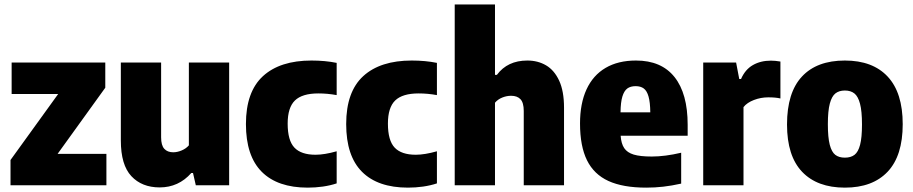

<svg xmlns="http://www.w3.org/2000/svg" viewBox="-20 -828 4081 858"><path d="M237.5 -140.5H455.5V0H27V-113L240 -408H32V-548.5H450.5V-436Z M520 -200V-548.5H700V-214.5Q700 -178.5 714.2 -163Q728.5 -147.5 754 -147.5Q772.5 -147.5 792 -155.8Q811.5 -164 824 -178.5V-548.5H1004V0H855L842.5 -55H835Q778 9.5 693.5 9.5Q614 9.5 567 -40.8Q520 -91 520 -200Z M1079 -273.5Q1079 -418 1155.2 -487.8Q1231.5 -557.5 1372 -557.5Q1433 -557.5 1484.5 -547V-403Q1443.5 -410.5 1402.5 -410.5Q1330.5 -410.5 1298 -379Q1265.5 -347.5 1265.5 -275.5Q1265.5 -200 1295.8 -168.2Q1326 -136.5 1390 -136.5Q1430 -136.5 1484.5 -152V-8.5Q1456 1 1422.5 5.8Q1389 10.5 1355 10.5Q1220.5 10.5 1149.8 -60.2Q1079 -131 1079 -273.5Z M1527 -273.5Q1527 -418 1603.2 -487.8Q1679.5 -557.5 1820 -557.5Q1881 -557.5 1932.5 -547V-403Q1891.5 -410.5 1850.5 -410.5Q1778.5 -410.5 1746 -379Q1713.5 -347.5 1713.5 -275.5Q1713.5 -200 1743.8 -168.2Q1774 -136.5 1838 -136.5Q1878 -136.5 1932.5 -152V-8.5Q1904 1 1870.5 5.8Q1837 10.5 1803 10.5Q1668.5 10.5 1597.8 -60.2Q1527 -131 1527 -273.5Z M2012 -808H2192V-493.5H2200.5Q2248 -557.5 2336.5 -557.5Q2383.5 -557.5 2420.2 -536Q2457 -514.5 2478.8 -467.5Q2500.5 -420.5 2500.5 -346.5V0H2320.5V-332Q2320.5 -369 2306 -384.5Q2291.5 -400 2264 -400Q2244 -400 2224.2 -392Q2204.5 -384 2192 -369V0H2012Z M3053 -221.5H2753.5Q2756 -186 2769.5 -166Q2783 -146 2812 -137.2Q2841 -128.5 2892.5 -128.5Q2952 -128.5 3024 -145.5V-7.5Q2981.5 2 2944.2 6.2Q2907 10.5 2868 10.5Q2764 10.5 2699 -19.2Q2634 -49 2603 -112Q2572 -175 2572 -276Q2572 -365.5 2601 -428.5Q2630 -491.5 2686 -524.5Q2742 -557.5 2822 -557.5Q2935.5 -557.5 2994.2 -483.8Q3053 -410 3053 -270.5ZM2753 -326H2886Q2885.5 -371 2878.2 -396.5Q2871 -422 2857 -432.5Q2843 -443 2820.5 -443Q2797.5 -443 2783.2 -432.5Q2769 -422 2761.2 -396.5Q2753.5 -371 2753 -326Z M3122.5 -548.5H3269.5L3283.5 -475H3291.5Q3310 -517.5 3344.5 -537.2Q3379 -557 3425 -557Q3444.5 -557 3467.5 -553V-388Q3446.5 -393 3413 -393Q3380 -393 3349.2 -381.2Q3318.5 -369.5 3302.5 -349.5V0H3122.5Z M3497 -271.5Q3497 -414.5 3563.8 -486Q3630.5 -557.5 3755.5 -557.5Q3880 -557.5 3947 -485.5Q4014 -413.5 4014 -273Q4014 -132 3946.8 -60.8Q3879.5 10.5 3755.5 10.5Q3632 10.5 3564.5 -60.2Q3497 -131 3497 -271.5ZM3832 -271.5Q3832 -331.5 3823.2 -364.5Q3814.5 -397.5 3798 -410.5Q3781.5 -423.5 3755.5 -423.5Q3730 -423.5 3713.5 -410.8Q3697 -398 3688.2 -365Q3679.5 -332 3679.5 -273Q3679.5 -213.5 3688 -181Q3696.5 -148.5 3712.8 -136Q3729 -123.5 3755.5 -123.5Q3782 -123.5 3798.5 -136Q3815 -148.5 3823.5 -180.8Q3832 -213 3832 -271.5Z"/></svg>

Font: Encode Sans Semi Condensed ExBd
Style: Regular
Weight: 800
Width: 4
Designer: Multiple Designers
Foundry: Impallari Type
Version: Version 2.000